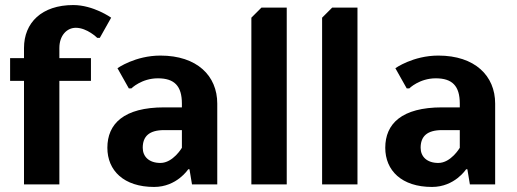

<svg xmlns="http://www.w3.org/2000/svg" viewBox="-20 -730 2045 760"><path d="M270 -710C145 -710 75 -640 75 -540V-500H20V-410H75V0H215V-410H340V-500H215V-540C215 -590 245 -620 280 -620C325 -620 365 -580 365 -580H375L420 -660C420 -660 350 -710 270 -710Z M700 -305H630C470 -305 405 -240 405 -145C405 -55 470 10 590 10C680 10 725 -60 725 -60H730L740 0H840V-320C840 -430 760 -510 615 -510C515 -510 445 -460 445 -460L490 -380H500C500 -380 540 -420 605 -420C670 -420 700 -390 700 -320ZM700 -145C700 -145 665 -85 615 -85C570 -85 545 -110 545 -145C545 -190 570 -215 630 -215H700Z M975 0H1115V-700H1015L975 -660Z M1255 0H1395V-700H1295L1255 -660Z M1800 -305H1730C1570 -305 1505 -240 1505 -145C1505 -55 1570 10 1690 10C1780 10 1825 -60 1825 -60H1830L1840 0H1940V-320C1940 -430 1860 -510 1715 -510C1615 -510 1545 -460 1545 -460L1590 -380H1600C1600 -380 1640 -420 1705 -420C1770 -420 1800 -390 1800 -320ZM1800 -145C1800 -145 1765 -85 1715 -85C1670 -85 1645 -110 1645 -145C1645 -190 1670 -215 1730 -215H1800Z"/></svg>

Font: Scada
Style: Bold
Weight: 700
Designer: Jovanny Lemonad
Foundry: Jovanny Lemonad
Version: Version 3.005